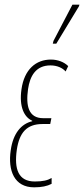

<svg xmlns="http://www.w3.org/2000/svg" viewBox="-20 -792 360 822"><path d="M206 -605H221L318 -765L320 -772H290L209 -617ZM126 10C158 10 182 5 201 -5V-30C184 -20 164 -15 129 -15C59 -15 40 -67 52 -151C63 -224 94 -261 162 -261H195L200 -286H165C102 -286 90 -339 100 -410C108 -466 133 -512 196 -512C225 -512 248 -501 261 -486L272 -509C255 -526 228 -537 198 -537C134 -537 84 -495 72 -410C61 -334 84 -290 118 -275V-273C71 -262 36 -221 26 -149C13 -62 41 10 126 10Z"/></svg>

Font: Noto Sans ExtraCondensed Thin
Style: Italic
Weight: 100
Width: 2
Italic angle: -12°
Designer: Monotype Design Team
Foundry: Monotype Imaging Inc.
Version: Version 2.013